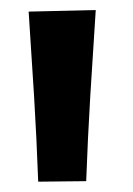

<svg xmlns="http://www.w3.org/2000/svg" viewBox="-20 -764 258 372"><path d="M54 -412Q51 -495.5 46 -577.8Q41 -660 35.5 -741.5L165.5 -744.5Q160 -662.5 155 -579.5Q150 -496.5 147 -413Z"/></svg>

Font: Heraclito SemiBold
Style: Regular
Weight: 600
Designer: Kostas Bartsokas (font) & Cristiano Sobral (main changes)
Foundry: Kostas Bartsokas (font) & Cristiano Sobral (main changes)
Version: Version 1.00;July 8, 2020;FontCreator 13.0.0.2655 64-bit